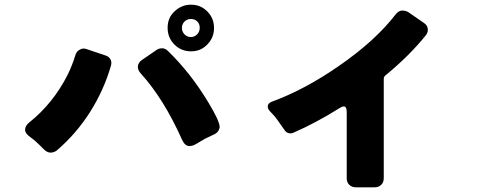

<svg xmlns="http://www.w3.org/2000/svg" viewBox="-20 -810 2040 819"><path d="M865 -621Q837 -591 795 -591Q753 -591 724 -620Q695 -649 695 -691.5Q695 -734 724 -761Q754 -790 795 -790Q836 -790 864.5 -761Q893 -732 893 -691Q893 -650 865 -621ZM767 -663.5Q778 -652 794 -652Q810 -652 821 -663.5Q832 -675 832 -691.5Q832 -708 821.5 -718.5Q811 -729 794.5 -729Q778 -729 767 -718Q756 -707 756 -691Q756 -675 767 -663.5ZM568 -525Q568 -543 588 -556L648 -597Q658 -604 671.5 -604Q685 -604 696 -593Q794 -498 870 -371Q917 -293 917 -268Q917 -264 915 -260Q911 -246 896 -238L854 -218Q836 -208 819.5 -197.5Q803 -187 788 -187Q769 -187 757 -213Q679 -388 581 -496Q568 -510 568 -525ZM222 -168Q210 -159 195.5 -159Q181 -159 166 -174Q132 -209 112 -223Q87 -240 87 -256.5Q87 -273 104 -287Q207 -369 269 -492Q288 -531 301 -573Q306 -591 320 -598Q328 -603 336 -603Q344 -603 351 -600L428 -574Q444 -570 451 -557Q455 -550 455 -542.5Q455 -535 453 -529Q423 -425 364 -332Q305 -239 222 -168Z M1459 -50V-331Q1459 -344 1456 -350Q1453 -356 1446 -356Q1439 -356 1427 -348Q1328 -286 1234 -245Q1226 -241 1219 -241Q1201 -241 1191 -259Q1157 -309 1145.5 -320.5Q1134 -332 1130 -337Q1122 -347 1122 -356Q1122 -369 1139 -376Q1281 -428 1426 -529Q1581 -636 1668 -749Q1681 -765 1696 -765Q1711 -765 1722 -758L1787 -713Q1805 -702 1805 -683Q1805 -670 1796 -659Q1727 -573 1625 -489Q1617 -483 1617 -474V-50Q1617 -32 1606 -21.5Q1595 -11 1578 -11H1498Q1481 -11 1470 -21.5Q1459 -32 1459 -50Z"/></svg>

Font: Tsunagi Gothic Black
Style: Regular
Weight: 900
Designer: Yoshimichi Ohira
Foundry: Positype
Version: Version 1.001